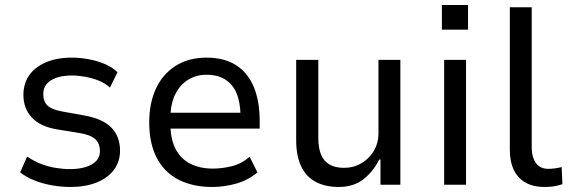

<svg xmlns="http://www.w3.org/2000/svg" viewBox="-20 -734 2269 763"><path d="M260 9Q222 9 184 2Q146 -5 114.5 -18Q83 -31 60 -49L88 -112Q114 -94 142 -83Q170 -72 200 -67Q230 -62 257 -62Q312 -62 344.5 -80.5Q377 -99 377 -133Q377 -164 358.5 -181Q340 -198 298 -205L206 -220Q140 -231 106.5 -267Q73 -303 73 -357Q73 -401 95.5 -434Q118 -467 161.5 -486Q205 -505 266 -505Q298 -505 333 -498.5Q368 -492 398 -479Q428 -466 447 -447L417 -386Q397 -404 371.5 -414Q346 -424 318.5 -429Q291 -434 266 -434Q214 -434 183 -415Q152 -396 152 -360Q152 -330 169.5 -314Q187 -298 227 -291L316 -275Q388 -262 422.5 -227Q457 -192 457 -135Q457 -92 433 -59.5Q409 -27 364.5 -9Q320 9 260 9Z M824 9Q746 9 689.5 -20Q633 -49 603 -106.5Q573 -164 573 -248Q573 -324 599.5 -381.5Q626 -439 677.5 -472Q729 -505 801 -505Q871 -505 918 -475Q965 -445 988.5 -388.5Q1012 -332 1012 -253V-223H639V-286H955L936 -265Q936 -354 901 -395.5Q866 -437 801 -437Q760 -437 727.5 -417Q695 -397 676 -358.5Q657 -320 657 -260V-245Q657 -182 677.5 -142.5Q698 -103 736 -83.5Q774 -64 826 -64Q862 -64 901 -73.5Q940 -83 972 -111L1003 -49Q965 -17 917.5 -4Q870 9 824 9Z M1326 9Q1273 9 1235 -11Q1197 -31 1177 -72.5Q1157 -114 1157 -177V-496H1245V-184Q1245 -147 1255.5 -120.5Q1266 -94 1289 -80.5Q1312 -67 1347 -67Q1385 -67 1416.5 -85.5Q1448 -104 1466 -135Q1484 -166 1484 -202V-496H1571V0H1492V-100H1487Q1463 -52 1424 -21.5Q1385 9 1326 9Z M1736 -616V-714H1840V-616ZM1745 0V-496H1832V0Z M2143 9Q2078 9 2042 -29Q2006 -67 2006 -140V-705H2093V-148Q2093 -124 2100 -104.5Q2107 -85 2121.5 -74Q2136 -63 2159 -63Q2172 -63 2186 -65Q2200 -67 2212 -70L2215 -2Q2197 4 2180.5 6.5Q2164 9 2143 9Z"/></svg>

Font: Nunito Sans 7pt SemiCondensed
Style: Regular
Weight: 400
Width: 4
Designer: Vernon Adams
Foundry: Vernon Adams
Version: Version 3.101;gftools[0.9.27]